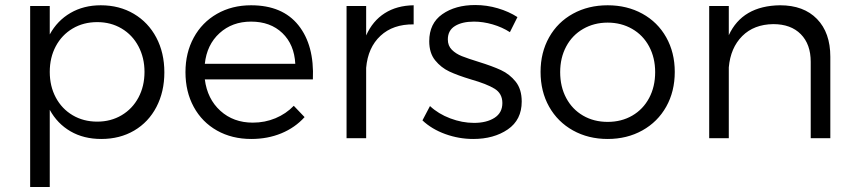

<svg xmlns="http://www.w3.org/2000/svg" viewBox="-20 -550 3403 764"><path d="M634 -262Q634 -185 602.5 -124.5Q571 -64 514 -30.5Q457 3 383 3Q313 3 260.5 -27.5Q208 -58 178 -113V194H100V-526H178V-413Q208 -468 260.5 -498.5Q313 -529 381 -529Q455 -529 512.5 -495Q570 -461 602 -400.5Q634 -340 634 -262ZM555 -264Q555 -320 531 -365.5Q507 -411 464 -436.5Q421 -462 367 -462Q312 -462 269 -436.5Q226 -411 202 -366Q178 -321 178 -264Q178 -207 202 -162Q226 -117 269 -91.5Q312 -66 367 -66Q421 -66 464 -91.5Q507 -117 531 -162Q555 -207 555 -264Z M1225 -234H795Q805 -156 857 -109Q909 -62 986 -62Q1034 -62 1076 -79.5Q1118 -97 1149 -129L1192 -84Q1154 -42 1099.5 -19.5Q1045 3 980 3Q903 3 843.5 -30.5Q784 -64 751 -124.5Q718 -185 718 -263Q718 -340 751 -400.5Q784 -461 843.5 -495Q903 -529 979 -529Q1104 -529 1167.5 -449.5Q1231 -370 1225 -234ZM979 -464Q904 -464 853.5 -418Q803 -372 795 -296H1155Q1151 -373 1103.5 -418.5Q1056 -464 979 -464Z M1626 -529V-453Q1544 -454 1494 -407.5Q1444 -361 1437 -280V0H1359V-526H1437V-409Q1463 -467 1511 -497.5Q1559 -528 1626 -529Z M2039 -482 2009 -422Q1978 -442 1940 -453Q1902 -464 1866 -464Q1819 -464 1790.5 -446.5Q1762 -429 1762 -393Q1762 -368 1778 -352Q1794 -336 1818 -326.5Q1842 -317 1884 -304Q1939 -287 1973.5 -271Q2008 -255 2032 -225Q2056 -195 2056 -146Q2056 -73 2000.5 -35Q1945 3 1863 3Q1806 3 1752 -16.5Q1698 -36 1661 -71L1691 -128Q1724 -97 1771.5 -79Q1819 -61 1866 -61Q1916 -61 1947.5 -81Q1979 -101 1979 -140Q1979 -178 1948 -197Q1917 -216 1854 -234Q1801 -250 1768 -265.5Q1735 -281 1711.5 -310Q1688 -339 1688 -386Q1688 -457 1740 -493.5Q1792 -530 1871 -530Q1917 -530 1961 -517Q2005 -504 2039 -482Z M2665 -264Q2665 -186 2631 -125.5Q2597 -65 2536 -31Q2475 3 2398 3Q2321 3 2260 -31Q2199 -65 2165 -125.5Q2131 -186 2131 -264Q2131 -341 2165 -401.5Q2199 -462 2260 -495.5Q2321 -529 2398 -529Q2475 -529 2536 -495.5Q2597 -462 2631 -401.5Q2665 -341 2665 -264ZM2209 -263Q2209 -205 2233 -160Q2257 -115 2300 -90Q2343 -65 2398 -65Q2453 -65 2496 -90Q2539 -115 2563 -160Q2587 -205 2587 -263Q2587 -320 2563 -365Q2539 -410 2495.5 -435Q2452 -460 2398 -460Q2344 -460 2300.5 -435Q2257 -410 2233 -365Q2209 -320 2209 -263Z M3284 -324V0H3206V-304Q3206 -374 3166.5 -414Q3127 -454 3057 -454Q2980 -453 2933.5 -406.5Q2887 -360 2880 -282V0H2802V-526H2880V-410Q2934 -527 3084 -529Q3178 -529 3231 -474.5Q3284 -420 3284 -324Z"/></svg>

Font: Kalaa
Style: Regular
Weight: 400
Version: Version 1.20 June 5, 2016